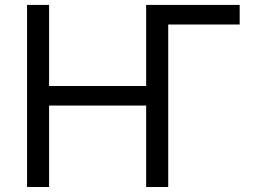

<svg xmlns="http://www.w3.org/2000/svg" viewBox="-20 -747 1026 767"><path d="M937.5 -727.3V-649.1H652V0H563.9V-325.3H176.1V0H88.1V-727.3H176.1V-403.4H563.9V-727.3Z"/></svg>

Font: InterMG
Style: Regular
Weight: 400
Designer: Rasmus Andersson
Foundry: rsms
Version: Version 3.019;December 26, 2023;FontCreator 15.0.0.2955 64-b